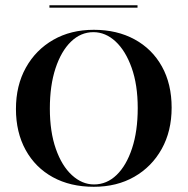

<svg xmlns="http://www.w3.org/2000/svg" viewBox="-20 -695 709 726"><path d="M334.7 11.3Q246 11.3 179.8 -25Q113.7 -61.3 77 -127.8Q40.3 -194.4 40.3 -283.1Q40.3 -371.8 77.8 -439.1Q115.3 -506.5 181.5 -544.4Q247.6 -582.3 334.7 -582.3Q422.6 -582.3 489.1 -546Q555.6 -509.7 592.3 -443.5Q629 -377.4 629 -287.9Q629 -199.2 591.5 -131.9Q554 -64.5 487.9 -26.6Q421.8 11.3 334.7 11.3ZM335.5 2.4Q383.9 2.4 421 -33.5Q458.1 -69.4 479.4 -134.3Q500.8 -199.2 500.8 -286.3Q500.8 -374.2 477.8 -438.7Q454.8 -503.2 416.9 -538.3Q379 -573.4 333.1 -573.4Q285.5 -573.4 248.4 -537.5Q211.3 -501.6 189.9 -436.7Q168.5 -371.8 168.5 -284.7Q168.5 -196.8 191.1 -132.3Q213.7 -67.7 252 -32.7Q290.3 2.4 335.5 2.4ZM166.9 -666.1V-675H500V-666.1Z"/></svg>

Font: Playfair 144pt
Style: Bold
Weight: 700
Version: Version 2.001;gftools[0.9.30]